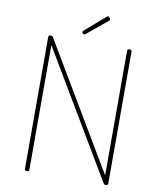

<svg xmlns="http://www.w3.org/2000/svg" viewBox="-137 -1497 1361 1618"><g transform="rotate(10 543.5 -688.0)"><path d="M206 14Q187 14 187 -1V-1131Q187 -1139 191.5 -1142.5Q196 -1146 205 -1146Q214 -1146 218.5 -1144Q223 -1142 226 -1136L862 -65V-1131Q862 -1139 866.5 -1142.5Q871 -1146 881 -1146Q900 -1146 900 -1131V-1Q900 7 895 10.5Q890 14 882 14Q873 14 869 11.5Q865 9 861 3L225 -1068V-1Q225 7 221 10.5Q217 14 206 14ZM482 -1204Q477 -1204 470 -1210.5Q463 -1217 463 -1222Q463 -1224 464 -1227Q465 -1230 468 -1232L641 -1382Q645 -1385 647.5 -1387.5Q650 -1390 653 -1390Q658 -1390 663.5 -1386Q669 -1382 672 -1376.5Q675 -1371 675 -1366Q675 -1363 674.5 -1361Q674 -1359 671 -1356L494 -1210Q489 -1208 487 -1206Q485 -1204 482 -1204Z"/></g></svg>

Font: Playwrite BR Thin
Style: Regular
Weight: 250
Version: Version 1.003